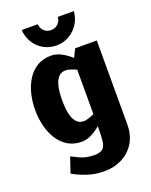

<svg xmlns="http://www.w3.org/2000/svg" viewBox="-165 -788 853 1083"><g transform="rotate(-20 261.5 -246.0)"><path d="M258 -402Q232 -402 216.5 -386Q201 -370 193.5 -346Q186 -322 184 -296Q182 -270 182 -250Q182 -229 184 -203Q186 -177 193.5 -153Q201 -129 216.5 -113Q232 -97 258 -97Q269 -97 286 -102.5Q303 -108 321 -116V-383Q303 -391 286 -396.5Q269 -402 258 -402ZM116 63Q130 70 164.5 86.5Q199 103 249 103Q282 103 297.5 90.5Q313 78 317 48Q321 18 321 -35V-44Q296 -22 267 -7Q238 8 208 8Q159 8 123.5 -14Q88 -36 65 -73Q42 -110 31 -156Q20 -202 20 -250Q20 -298 31 -344Q42 -390 65 -427Q88 -464 123.5 -486Q159 -508 208 -508Q240 -508 270.5 -491.5Q301 -475 327 -451L351 -500H481V2Q481 68 452.5 114Q424 160 376.5 184Q329 208 274 208H273Q218 208 175.5 194.5Q133 181 109 168Q85 155 85 155ZM199 -700Q201 -676 217.5 -659.5Q234 -643 259 -643Q285 -643 301.5 -659.5Q318 -676 320 -700H416Q413 -658 391.5 -624.5Q370 -591 335.5 -571Q301 -551 259 -551Q217 -551 182.5 -570.5Q148 -590 127 -624Q106 -658 103 -700Z"/></g></svg>

Font: Epunda Sans ExtraBold
Style: Regular
Weight: 800
Designer: Simon Atzbach
Foundry: typofactur
Version: Version 2.204; ttfautohint (v1.8.4.7-5d5b)